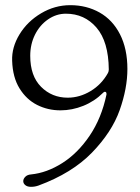

<svg xmlns="http://www.w3.org/2000/svg" viewBox="-20 -722 540 743"><path d="M252 -702Q315 -702 365.5 -673.5Q416 -645 444.5 -589Q473 -533 473 -455Q473 -380 443 -295.5Q413 -211 336 -131.5Q259 -52 129 -4Q115 1 100 1Q86 1 78 -5.5Q70 -12 70 -21Q70 -30 78 -38Q86 -46 100 -47Q161 -53 221 -91Q281 -129 327 -197Q373 -265 392 -356V-359Q392 -365 388 -366.5Q384 -368 379 -363Q346 -330 302.5 -312.5Q259 -295 214 -295Q165 -295 123.5 -316Q82 -337 55.5 -380Q29 -423 27 -487Q25 -539 55.5 -589Q86 -639 139 -670.5Q192 -702 252 -702ZM242 -344Q288 -344 330.5 -369.5Q373 -395 398 -440Q401 -446 401 -453Q400 -561 353.5 -615Q307 -669 235 -669Q198 -669 166 -647Q134 -625 115.5 -588Q97 -551 97 -506Q97 -428 139 -386Q181 -344 242 -344Z"/></svg>

Font: Hina Mincho
Style: Regular
Weight: 400
Designer: satsuyako
Foundry: satsuyako
Version: Version 1.100